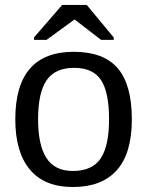

<svg xmlns="http://www.w3.org/2000/svg" viewBox="-20 -748 596 778"><path d="M514.2 -264.6Q514.2 -126 453.1 -58.1Q392.1 9.8 275.9 9.8Q160.2 9.8 101.1 -60.8Q42 -131.3 42 -264.6Q42 -538.1 278.8 -538.1Q399.9 -538.1 457 -471.4Q514.2 -404.8 514.2 -264.6ZM421.9 -264.6Q421.9 -374 389.4 -423.6Q356.9 -473.1 280.3 -473.1Q203.1 -473.1 168.7 -422.6Q134.3 -372.1 134.3 -264.6Q134.3 -160.2 168.2 -107.7Q202.1 -55.2 274.9 -55.2Q354 -55.2 387.9 -106Q421.9 -156.7 421.9 -264.6ZM117.7 -586.4V-596.2L231.9 -728H331.5L440.9 -596.2V-586.4H389.6L282.7 -668.9H281.7L168.5 -586.4Z"/></svg>

Font: Arimo Nerd Font
Style: Regular
Weight: 400
Designer: Steve Matteson
Foundry: Monotype Imaging Inc.
Version: Version 1.33;Nerd Fonts 3.2.1